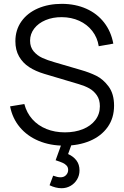

<svg xmlns="http://www.w3.org/2000/svg" viewBox="-20 -755 656 1015"><path d="M33.3 -192.7 108.7 -205Q120.7 -158.8 150.8 -124.9Q181 -91 225.2 -73.2Q269.5 -55.3 323 -55.3Q376.2 -55.3 418.2 -72.2Q460.2 -89.2 484.1 -120.5Q508 -151.8 508 -193.3Q508 -228.2 491.9 -251.3Q475.8 -274.5 452.4 -287.6Q429 -300.7 397.3 -310L215 -364.3Q167.3 -378.5 133.8 -400.5Q100.2 -422.5 80.8 -456.5Q61.3 -490.5 61.3 -537Q61.3 -596.7 93 -641.6Q124.7 -686.5 180.7 -710.7Q236.7 -734.8 307.7 -734.7Q379.2 -734.3 436.3 -708.8Q493.5 -683.3 530.3 -636Q567.2 -588.7 579 -524.3L502 -510.7Q494.8 -556.7 467.7 -591.4Q440.5 -626.2 398.8 -645.1Q357.2 -664 307 -664.3Q259.3 -664.7 220.9 -648.6Q182.5 -632.5 160.8 -604Q139 -575.5 139 -540Q139 -506 157.8 -483.7Q176.7 -461.3 203.5 -449.1Q230.3 -436.8 267 -426.3L408 -385Q452.2 -372.5 488.8 -354.5Q525.3 -336.5 554.2 -297.7Q583 -258.8 583 -196.7Q583 -131 549.1 -83.2Q515.2 -35.5 455.5 -10.2Q395.8 15 320 15Q245.2 15 184.6 -10.3Q124 -35.7 84.8 -82.5Q45.7 -129.3 33.3 -192.7ZM242 224.3 261 173.7Q284.2 182.3 299.7 182.3Q318.2 182.3 329.2 170.7Q340.3 159 340.3 143.3Q340.3 129.3 332 120.3Q323.7 111.3 311.3 105.8Q299 100.3 277.7 93.3Q276 92.8 274 92.3L311 -10.3L365.3 -10.7L340 59.3Q368.2 72 384.2 93.3Q400.3 114.7 400.3 145.7Q400.3 172 387.4 193.7Q374.5 215.3 352.8 227.7Q331 240 305.7 240Q274.5 240 242 224.3Z"/></svg>

Font: Tap Sans
Style: Regular
Weight: 400
Designer: Tap Payments
Foundry: Tap Payments
Version: Version 1.001;Glyphs 3.1.2 (3151)